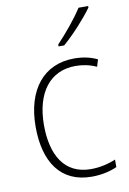

<svg xmlns="http://www.w3.org/2000/svg" viewBox="-87 -818 592 882"><g transform="rotate(-10 208.5 -377.5)"><path d="M388 -758V-765H343C314 -719 264 -659 222 -615V-606H248C295 -646 356 -713 388 -758ZM269 10C315 10 357 0 387 -14V-49C352 -34 312 -25 271 -25C146 -25 93 -124 93 -261C93 -413 164 -504 282 -504C314 -504 348 -498 380 -483L390 -516C359 -531 324 -539 282 -539C141 -539 54 -434 54 -260C54 -96 124 10 269 10Z"/></g></svg>

Font: Noto Sans Myanmar UI SemiCondensed ExtraLight
Style: Regular
Weight: 200
Width: 4
Designer: Monotype Design Team
Foundry: Monotype Imaging Inc.
Version: Version 2.103